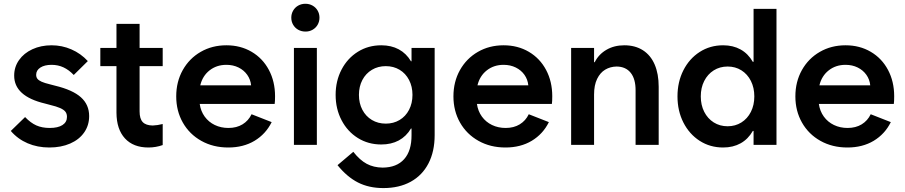

<svg xmlns="http://www.w3.org/2000/svg" viewBox="-20 -753 4705 998"><path d="M36.1 -72.3 110.4 -144.5Q139.2 -114.3 168.9 -101.1Q198.7 -87.9 238.3 -87.9Q281.2 -87.9 304.7 -103Q328.1 -118.2 328.1 -145.5Q328.1 -161.6 320.1 -172.1Q312 -182.6 293 -191.2Q273.9 -199.7 239.3 -208L213.9 -214.8Q53.2 -252.9 53.7 -360.4Q53.7 -404.8 78.9 -440.7Q104 -476.6 148.4 -497.1Q192.9 -517.6 248 -517.6Q302.2 -517.6 351.1 -496.3Q399.9 -475.1 436.5 -435.5L363.3 -363.3Q338.4 -389.6 310.1 -402.8Q281.7 -416 248 -416Q211.9 -416 189.9 -401.9Q168 -387.7 168 -364.3Q168 -351.6 174.6 -343.3Q181.2 -335 196.5 -328.1Q211.9 -321.3 240.2 -314.5L266.6 -307.6Q357.9 -285.6 400.6 -247.3Q443.4 -209 443.4 -149.4Q443.4 -101.6 417.5 -64.5Q391.6 -27.3 344.5 -6.8Q297.4 13.7 236.3 13.7Q174.8 13.7 123.5 -8.3Q72.3 -30.3 36.1 -72.3Z M501.5 -503.9H585.4V-628.9H705.6V-503.9H825.7V-409.2H705.6V-173.8Q705.6 -135.7 721.9 -118.4Q738.3 -101.1 773.9 -100.6Q798.8 -101.6 825.7 -108.4V1Q790 13.7 751.5 13.7Q672.9 13.7 629.4 -33.7Q585.9 -81.1 585.4 -167V-409.2H501.5Z M896 -252Q896 -328.1 929.9 -388.7Q963.9 -449.2 1023.2 -483.4Q1082.5 -517.6 1156.7 -517.6Q1230.5 -517.6 1288.1 -483.6Q1345.7 -449.7 1377.7 -389.4Q1409.7 -329.1 1409.7 -252.9Q1409.7 -225.6 1407.7 -212.9H1018.1Q1023.4 -175.3 1043.9 -147Q1064.5 -118.7 1096.4 -103.3Q1128.4 -87.9 1167.5 -87.9Q1210 -87.9 1240.7 -106.7Q1271.5 -125.5 1287.6 -159.2L1392.1 -118.2Q1361.3 -56.2 1303.2 -21.2Q1245.1 13.7 1166.5 13.7Q1087.9 13.7 1026.4 -20.8Q964.8 -55.2 930.4 -115.7Q896 -176.3 896 -252ZM1285.2 -309.6Q1282.2 -339.8 1265.1 -364Q1248 -388.2 1220 -402.1Q1191.9 -416 1156.7 -416Q1106 -416 1069.3 -387.2Q1032.7 -358.4 1021 -309.6Z M1507.8 -503.9H1627V0H1507.8ZM1494.1 -661.1Q1494.1 -681.2 1503.7 -697.8Q1513.2 -714.4 1530 -723.9Q1546.9 -733.4 1567.4 -733.4Q1587.9 -733.4 1604.7 -723.9Q1621.6 -714.4 1631.1 -697.8Q1640.6 -681.2 1640.6 -661.1Q1640.6 -641.1 1631.1 -624.5Q1621.6 -607.9 1605 -598.4Q1588.4 -588.9 1568.4 -588.9Q1547.4 -588.9 1530.5 -598.1Q1513.7 -607.4 1503.9 -624Q1494.1 -640.6 1494.1 -661.1Z M2124 -259.8Q2124 -303.2 2106.2 -337.4Q2088.4 -371.6 2056.9 -390.4Q2025.4 -409.2 1985.4 -409.2Q1944.8 -409.2 1913.1 -390.1Q1881.3 -371.1 1863.5 -337.2Q1845.7 -303.2 1845.7 -259.8Q1845.7 -216.3 1863.5 -182.4Q1881.3 -148.4 1913.1 -129.4Q1944.8 -110.4 1985.4 -110.4Q2025.4 -110.4 2056.9 -129.2Q2088.4 -147.9 2106.2 -182.1Q2124 -216.3 2124 -259.8ZM1734.4 105.5 1816.4 36.1Q1850.1 79.1 1886 98.4Q1921.9 117.7 1968.8 118.2Q2042 117.7 2080.8 74.2Q2119.6 30.8 2119.1 -50.8V-85H2116.2Q2091.8 -43.9 2052.7 -22.9Q2013.7 -2 1961.9 -2Q1894 -2 1840.1 -35.6Q1786.1 -69.3 1755.4 -128.2Q1724.6 -187 1724.6 -259.8Q1724.6 -332.5 1755.4 -391.4Q1786.1 -450.2 1840.1 -483.9Q1894 -517.6 1961.9 -517.6Q2013.7 -517.6 2052.7 -496.6Q2091.8 -475.6 2116.2 -434.6H2119.1V-503.9H2239.3V-50.8Q2239.3 34.7 2207 96.7Q2174.8 158.7 2114.7 191.7Q2054.7 224.6 1972.7 224.6Q1897.9 224.6 1840.8 195.6Q1783.7 166.5 1734.4 105.5Z M2336.9 -252Q2336.9 -328.1 2370.8 -388.7Q2404.8 -449.2 2464.1 -483.4Q2523.4 -517.6 2597.7 -517.6Q2671.4 -517.6 2729 -483.6Q2786.6 -449.7 2818.6 -389.4Q2850.6 -329.1 2850.6 -252.9Q2850.6 -225.6 2848.6 -212.9H2459Q2464.4 -175.3 2484.9 -147Q2505.4 -118.7 2537.4 -103.3Q2569.3 -87.9 2608.4 -87.9Q2650.9 -87.9 2681.6 -106.7Q2712.4 -125.5 2728.5 -159.2L2833 -118.2Q2802.2 -56.2 2744.1 -21.2Q2686 13.7 2607.4 13.7Q2528.8 13.7 2467.3 -20.8Q2405.8 -55.2 2371.3 -115.7Q2336.9 -176.3 2336.9 -252ZM2726.1 -309.6Q2723.1 -339.8 2706.1 -364Q2689 -388.2 2660.9 -402.1Q2632.8 -416 2597.7 -416Q2546.9 -416 2510.3 -387.2Q2473.6 -358.4 2461.9 -309.6Z M2948.7 -503.9H3067.9V-429.7H3071.3Q3091.8 -470.7 3132.1 -494.1Q3172.4 -517.6 3225.1 -517.6Q3281.7 -517.6 3322 -491.7Q3362.3 -465.8 3383.1 -417.2Q3403.8 -368.7 3403.8 -301.8V0H3283.7V-282.2Q3284.2 -341.8 3258.5 -374.3Q3232.9 -406.7 3185.1 -407.2Q3152.3 -406.7 3126 -391.1Q3099.6 -375.5 3083.7 -342.8Q3067.9 -310.1 3067.9 -261.7V0H2948.7Z M3897 0V-72.3H3893.1Q3868.7 -29.8 3829.6 -8.1Q3790.5 13.7 3738.8 13.7Q3670.9 13.7 3616.9 -21Q3563 -55.7 3532.2 -116.2Q3501.5 -176.8 3501.5 -252Q3501.5 -327.1 3532.2 -387.7Q3563 -448.2 3616.9 -482.9Q3670.9 -517.6 3738.8 -517.6Q3790.5 -517.6 3829.6 -495.8Q3868.7 -474.1 3893.1 -431.6H3897V-707H4016.1V0ZM3900.9 -252Q3900.9 -296.9 3883.1 -332.3Q3865.2 -367.7 3833.7 -387.5Q3802.2 -407.2 3762.2 -407.2Q3721.7 -407.2 3689.9 -387.2Q3658.2 -367.2 3640.4 -332Q3622.6 -296.9 3622.6 -252Q3622.6 -207 3640.4 -171.9Q3658.2 -136.7 3689.9 -116.7Q3721.7 -96.7 3762.2 -96.7Q3802.2 -96.7 3833.7 -116.5Q3865.2 -136.2 3883.1 -171.6Q3900.9 -207 3900.9 -252Z M4114.3 -252Q4114.3 -328.1 4148.2 -388.7Q4182.1 -449.2 4241.5 -483.4Q4300.8 -517.6 4375 -517.6Q4448.7 -517.6 4506.3 -483.6Q4564 -449.7 4595.9 -389.4Q4627.9 -329.1 4627.9 -252.9Q4627.9 -225.6 4626 -212.9H4236.3Q4241.7 -175.3 4262.2 -147Q4282.7 -118.7 4314.7 -103.3Q4346.7 -87.9 4385.7 -87.9Q4428.2 -87.9 4459 -106.7Q4489.7 -125.5 4505.9 -159.2L4610.4 -118.2Q4579.6 -56.2 4521.5 -21.2Q4463.4 13.7 4384.8 13.7Q4306.2 13.7 4244.6 -20.8Q4183.1 -55.2 4148.7 -115.7Q4114.3 -176.3 4114.3 -252ZM4503.4 -309.6Q4500.5 -339.8 4483.4 -364Q4466.3 -388.2 4438.2 -402.1Q4410.2 -416 4375 -416Q4324.2 -416 4287.6 -387.2Q4251 -358.4 4239.3 -309.6Z"/></svg>

Font: Wanted Sans SemiBold
Style: Regular
Weight: 600
Designer: Original Design by Kil Hyung-jin and Kang Hanbin, Wanted Lab, Inc; Hangeul from Source Han Sans by Jang Soo-young and Ka
Foundry: Wanted Lab, Inc.
Version: Version 1.003